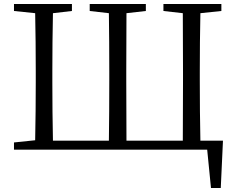

<svg xmlns="http://www.w3.org/2000/svg" viewBox="-20 -749 1179 961"><path d="M983 -45H1096L1085 192H1036L1017 0H50V-36L156 -47Q159 -193 159 -337V-392Q159 -541 156 -683L50 -694V-729H340V-694L245 -683Q242 -538 242 -392V-337Q242 -189 245 -45H525Q527 -188 527 -345V-390Q527 -539 525 -683L429 -694V-729H710V-694L613 -683Q612 -542 612 -390V-345Q612 -189 613 -45H895Q896 -189 896 -345V-390Q896 -542 895 -683L798 -694V-729H1088V-694L983 -683Q980 -539 980 -390V-345Q980 -188 983 -45Z"/></svg>

Font: Han-Nom Khai
Style: Regular
Weight: 400
Version: Version 1.200;June 22, 2023;FontCreator 14.0.0.2814 64-bit